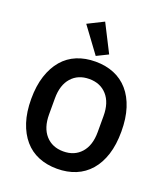

<svg xmlns="http://www.w3.org/2000/svg" viewBox="-172 -1087 1056 1217"><g transform="rotate(20 356.0 -478.5)"><path d="M356 12Q287 12 231 -11Q175 -34 135.5 -80Q96 -126 74 -193Q52 -260 52 -349Q52 -437 74 -504.5Q96 -572 135.5 -618Q175 -664 231 -687Q287 -710 356 -710Q425 -710 481 -687Q537 -664 577 -618Q617 -572 638.5 -504.5Q660 -437 660 -349Q660 -260 638.5 -193Q617 -126 577 -80Q537 -34 481 -11Q425 12 356 12ZM356 -105Q431 -105 475.5 -155Q520 -205 520 -295V-403Q520 -493 475.5 -543Q431 -593 356 -593Q281 -593 236.5 -543Q192 -493 192 -403V-295Q192 -205 236.5 -155Q281 -105 356 -105ZM217 -915 325 -969 420 -782 343 -744Z"/></g></svg>

Font: IBM Plex Sans Thai SemiBold
Style: Regular
Weight: 600
Designer: Mike Abbink, Paul van der Laan, Pieter van Rosmalen, Ben Mitchell, Mark Frömberg
Foundry: Bold Monday
Version: Version 1.1